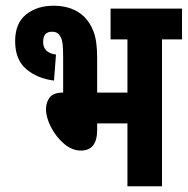

<svg xmlns="http://www.w3.org/2000/svg" viewBox="-20 -652 657 672"><path d="M167 -632Q235 -632 275 -593Q296 -572 308 -540Q320 -508 320 -449V-328H426V-514H367V-622H617V-514H547V0H426V-220H320V-197Q320 -125 263 -125Q232 -125 204 -149Q176 -173 158.5 -207Q141 -241 141 -270Q141 -294 154 -311Q167 -328 201 -328V-452Q201 -482 199 -499Q197 -516 190 -526Q182 -541 162 -541Q131 -541 131 -505Q131 -467 176 -461L169 -370Q111 -377 72 -410Q33 -443 33 -508Q33 -571 71.5 -601.5Q110 -632 167 -632Z"/></svg>

Font: Noto Sans Devanagari UI ExtraCondensed
Style: Bold
Weight: 700
Width: 2
Designer: Jelle Bosma - Monotype Design Team
Foundry: Monotype Imaging Inc.
Version: Version 2.004